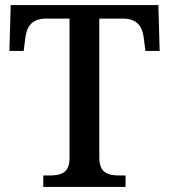

<svg xmlns="http://www.w3.org/2000/svg" viewBox="-20 -734 664 754"><path d="M150 0H473V-45H449C405 -45 370 -54 370 -115V-661H462C522 -661 540 -626 545 -582L551 -534H607L602 -714H22L17 -534H73L79 -582C84 -626 102 -661 161 -661H253V-112C253 -53 217 -45 174 -45H150Z"/></svg>

Font: Noto Serif Telugu Medium
Style: Regular
Weight: 500
Designer: Jelle Bosma - Monotype Design Team
Foundry: Monotype Imaging Inc.
Version: Version 2.005